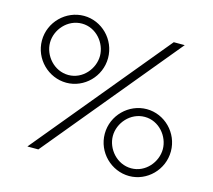

<svg xmlns="http://www.w3.org/2000/svg" viewBox="-108 -888 1144 1032"><g transform="rotate(15 464.0 -372.5)"><path d="M124 0H185L800 -745H739ZM52 -571C52 -468 137 -385 237 -385C336 -385 420 -468 420 -571C420 -674 336 -757 237 -757C137 -757 52 -674 52 -571ZM97 -571C97 -643 157 -714 237 -714C317 -714 375 -642 375 -571C375 -500 317 -428 237 -428C157 -428 97 -499 97 -571ZM508 -174C508 -71 593 12 693 12C792 12 876 -71 876 -174C876 -277 792 -360 693 -360C593 -360 508 -277 508 -174ZM553 -174C553 -246 613 -317 693 -317C773 -317 831 -245 831 -174C831 -103 773 -31 693 -31C613 -31 553 -102 553 -174Z"/></g></svg>

Font: Mluvka ExtraLight
Style: Regular
Weight: 200
Designer: Modified by Jiří Krblich, Original typeface by Gumpita Rahayu
Foundry: Gumpita Rahayu & Jiří Krblich
Version: Version 2.000;Glyphs 3.1.1 (3134)